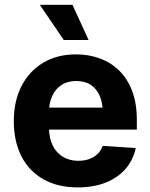

<svg xmlns="http://www.w3.org/2000/svg" viewBox="-20 -783 636 813"><path d="M309.2 10.5Q225.3 10.5 164.4 -23.6Q103.5 -57.7 71 -120.8Q38.5 -183.9 38.5 -270.3Q38.5 -354.6 70.9 -418.1Q103.4 -481.6 162.6 -517.2Q221.8 -552.7 302 -552.7Q356.2 -552.7 403 -535.5Q449.8 -518.3 485 -483.7Q520.1 -449.2 539.7 -397.3Q559.4 -345.3 559.4 -275.6V-234.2H98.6V-327.5H486.1L415.6 -303.1Q415.6 -344.9 402.9 -375.5Q390.2 -406.2 365.2 -423.1Q340.2 -440 303.1 -440Q266 -440 240.2 -423Q214.5 -406 201 -376.5Q187.5 -347.1 187.5 -309V-243Q187.5 -198.8 203 -167.3Q218.5 -135.7 246.5 -118.9Q274.5 -102.1 311.5 -102.1Q336.6 -102.1 357.2 -109.3Q377.7 -116.5 392.6 -130.7Q407.4 -144.8 415 -165.2L554.7 -155.9Q544 -105.5 511.7 -68Q479.3 -30.6 428 -10Q376.7 10.5 309.2 10.5ZM250 -613.7 148.6 -762.7H286.7L355.1 -613.7Z"/></svg>

Font: GitLab Sans
Style: Regular
Weight: 400
Designer: Rasmus Andersson
Foundry: Modifications by GitLab B.V., manufactured by rsms
Version: Version 4.000;git-c8fb6b7